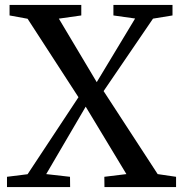

<svg xmlns="http://www.w3.org/2000/svg" viewBox="-20 -763 746 783"><path d="M92.5 -52.5 300 -366.5 92.5 -686.5 19 -700V-743H311.5V-700L220 -687L374.5 -428L531 -687.5L442.5 -700V-743H683.5V-700L604 -687L402.5 -391.5L623 -53L698 -42V0H406L405.5 -42L495.5 -53L329.5 -328L168.5 -53L265.5 -42L266 0H8.5V-42Z"/></svg>

Font: Merriweather 48pt
Style: Regular
Weight: 400
Version: Version 2.100